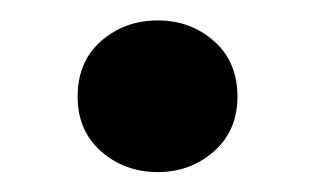

<svg xmlns="http://www.w3.org/2000/svg" viewBox="-20 -535 309 188"><path d="M134.5 -366.5Q102 -366.5 79 -386.8Q56 -407 56 -440.5Q56 -474.5 79 -494.8Q102 -515 134.5 -515Q166.5 -515 189.5 -494.8Q212.5 -474.5 212.5 -440.5Q212.5 -407 189.5 -386.8Q166.5 -366.5 134.5 -366.5Z"/></svg>

Font: Geologica
Style: Regular
Weight: 400
Designer: Sindre Bremnes, Frode Helland
Foundry: Monokrom Skriftforlag AS
Version: Version 1.010; ttfautohint (v1.8.4.7-5d5b);gftools[0.9.28]